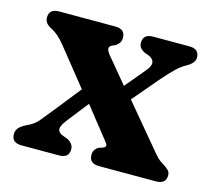

<svg xmlns="http://www.w3.org/2000/svg" viewBox="-76 -565 725 655"><g transform="rotate(15 286.5 -237.0)"><path d="M262 -375 335.5 -286.5 397 -360Q424 -393 390.5 -408.5L376 -413.5Q365 -419 359.2 -426Q353.5 -433 353.5 -444Q353.5 -474.5 388.5 -474.5H516.5Q551.5 -474.5 551.5 -444Q551.5 -424 522.5 -408.5Q506 -399.5 489.8 -384Q473.5 -368.5 449.5 -341L370.5 -248L490.5 -104.5Q506.5 -85 513.8 -77.8Q521 -70.5 533.5 -63.5Q546 -55.5 553.2 -48.5Q560.5 -41.5 560.5 -30.5Q560.5 0 525.5 0H324.5Q289.5 0 289.5 -30.5Q289.5 -50.5 307 -60L322 -65Q330.5 -69 330.2 -74Q330 -79 322.5 -88L236.5 -196.5L184 -129.5Q162 -102.5 161 -90Q160 -77.5 173.5 -70.5L197 -61.5Q218 -50 218 -30.5Q218 0 183 0H50.5Q15.5 0 15.5 -30.5Q15.5 -42 22.5 -51.5Q29.5 -61 50.5 -71.5Q73.5 -81 89.8 -100.2Q106 -119.5 129 -148.5L200 -238L97 -366.5Q82.5 -384.5 70.5 -394.8Q58.5 -405 46.5 -411Q21.5 -423 21.5 -444Q21.5 -474.5 56.5 -474.5H255Q290 -474.5 290 -444Q290 -433 285.2 -426Q280.5 -419 272.5 -413.5L260.5 -408.5Q250.5 -403 251.2 -395.2Q252 -387.5 262 -375Z"/></g></svg>

Font: Fraunces 9pt SuperSoft SemiBold
Style: Regular
Weight: 600
Version: Version 1.000;[0bf87f6ff]